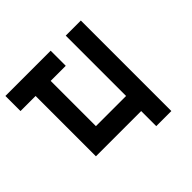

<svg xmlns="http://www.w3.org/2000/svg" viewBox="-166 -722 1000 1000"><g transform="rotate(-45 333.5 -222.5)"><path d="M222.2 -444.4V-111.1H444.4V-555.6H555.6V111.1H444.4V0H111.1V-444.4H0V-555.6H333.3V-444.4Z"/></g></svg>

Font: Pixeloid Sans
Style: Regular
Weight: 400
Designer: GGBotNet
Foundry: GGBotNet
Version: 0.5